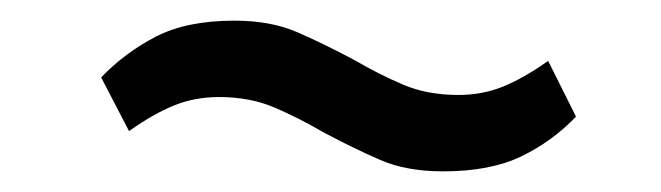

<svg xmlns="http://www.w3.org/2000/svg" viewBox="-20 -399 640 186"><path d="M409 -233Q374 -233 348.5 -244Q323 -255 293 -271Q269 -285 245.5 -295Q222 -305 192 -305Q169 -305 149 -297Q129 -289 105 -272L78 -324Q101 -348 131 -363.5Q161 -379 207 -379Q242 -379 267.5 -368Q293 -357 323 -341Q347 -327 370.5 -317Q394 -307 424 -307Q447 -307 467 -315Q487 -323 511 -340L538 -286Q515 -262 485 -247.5Q455 -233 409 -233Z"/></svg>

Font: IBM Plex Sans Text
Style: Italic
Weight: 450
Italic angle: -11°
Designer: Mike Abbink, Paul van der Laan, Pieter van Rosmalen
Foundry: Bold Monday
Version: Version 3.005